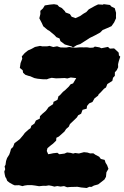

<svg xmlns="http://www.w3.org/2000/svg" viewBox="-20 -910 614 949"><path d="M74.2 5.4 52.8 6 44 2.4 26.6 -7.4 15.8 -16 10.2 -30 6.6 -34.6 3.6 -47 1.2 -61.6 5.6 -73.6 2.8 -87.8 7.2 -95 10 -114.4 15 -129 25.6 -145.8 30.4 -159.2 34.4 -174 44.6 -183.8 51.6 -202.4 65.2 -212.4 78.2 -222.6 93.6 -240.8 102.8 -253.2 120.2 -269 131.2 -276.6 134.6 -288.2 150.2 -299.2 157.4 -314.4 176.6 -323.6 177.6 -335.8 190 -348 206 -361.6 211.2 -367.8 220.4 -380.8 242.4 -395.2 244.4 -406.6 264 -416.6 269.2 -434.8 275.6 -438.8 291.4 -456.2 301.2 -463.8 319.6 -481.4 329 -493.4 341.2 -497.8 356.8 -524 329.8 -527 312.6 -522.2 299.4 -524.4 285 -523.8 272 -523.2 256.6 -522.8 235.4 -525.4 221.4 -521.8 211.6 -518 189.8 -518.4 165.2 -521 150.4 -524 145.6 -526 129.2 -533.2 120.4 -535.2 105.2 -540.4 94.2 -550.4 92 -563 78 -574 81.6 -598 90 -619.8 87.8 -631.2 102 -647.6 118.6 -660.8 137.4 -669.2 152.8 -677.8 177.8 -683.2 190.2 -680.8 215.4 -681.2 224.4 -683.4 243.2 -677.6 262.2 -681.2 278.6 -675.6 293.2 -675.2H308.4L322.2 -677.8L340 -674.8L354.6 -674.4L375 -676.2L394.2 -675.8L409.6 -676.2L424.8 -673.8L441.2 -674.8L448.8 -679.8L471.4 -676L481 -671.6L513.6 -678.2L523.2 -669.6L544 -670.8L555.8 -660.2L566.6 -649.8L567.8 -636.2L574.4 -629.8L569.6 -615L566.6 -605.4L563.6 -592.4L564 -577.6L557.4 -563.4L547.8 -552.8L547.6 -535.2L538.6 -525.6L535.2 -510.2L510.6 -494.6L503.8 -477.6L494.4 -471.6L479.8 -455.8L467.4 -443.6L464.6 -437L447.6 -424.4L437 -406L420.8 -399L410.2 -386.2L408.4 -372.8L388 -367.2L381 -348L366.2 -340L360.2 -329.8L349.6 -319.4L325.6 -296.6L320 -283.8L306.8 -272.4L298.6 -259.8L285.4 -248L271 -235.2L258.6 -229L257.6 -215L242 -199.8L232.4 -192.6L214.6 -177.8L211.2 -164L218.2 -147.8L228.2 -149.4L243.2 -152.6L263.4 -154.8L273 -147.6L298.4 -150.8L311.4 -156.4L329.2 -154.4L341.6 -151L351.4 -153.8L370.2 -151.4L395 -157.8L412.4 -156L425.2 -151.8L441.4 -152.2L452.2 -144.6L466.8 -137.2L470.2 -135.2L478.4 -124.4L497.2 -119.8L502 -105.2L509.2 -94L516 -75.6L506 -58.4L503.8 -36L496.2 -22.6L477.2 -7.8L465.2 1.4L444.2 7.2L432.8 13.6L421.4 13.4L408.6 19.2L381.4 16.6L362.4 13.2L352.6 13.6L327.6 14.2L311.6 15.6L296.6 9.8L279.4 12.2L263.4 9.6L248.8 12.4L234.8 8.6L221.4 6.2L207 8.6L194 8.2L173.2 10.4L152.8 7L138.4 5.2L116 5L101.8 7L91 10ZM340.8 -675.2 334 -680.4 300.4 -690.2 278.6 -706.8 274.2 -720 258.8 -726.2 249 -736.8 222.6 -758.6 216 -761.6 193.8 -780.2 187 -795.4 174.4 -819.6 179.6 -841 179.2 -856.4 192.2 -868.4 201.4 -883.2 226.2 -887.2 247.2 -889.2 263.6 -886.2 272.2 -876.8 285.8 -870.2 300.2 -855.4 304.4 -848.2 325.4 -840.6 334.2 -827.2 353.2 -820.4 375.4 -830.4 393.2 -842.8 406.6 -850.4 418.8 -863.8 448.2 -880.2 465 -888.2 489.8 -886.8 491.4 -889.6 523.6 -885.4 530.8 -877.4 547.2 -869.6 553.6 -846.8 553.2 -828.8 553.6 -820 544.4 -799.6 531 -780.6 509.6 -771 487.6 -761.8 475.2 -749.2 450.2 -735.6 424.2 -722.8 409.2 -713 376.4 -692.2 359.6 -686.8Z"/></svg>

Font: Winky Rough
Style: Italic
Weight: 400
Italic angle: -8.97852°
Designer: Simon Atzbach
Foundry: typofactur
Version: Version 1.206